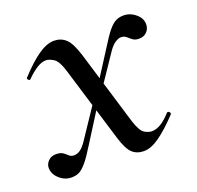

<svg xmlns="http://www.w3.org/2000/svg" viewBox="-86 -482 592 578"><g transform="rotate(-20 210.0 -192.5)"><path d="M283 10Q261 10 246.5 -3Q232 -16 220 -55L148 -292Q137 -330 123 -339Q109 -348 98 -348Q85 -348 69.5 -338.5Q54 -329 36 -311Q33 -307 28.5 -311.5Q24 -316 28 -319Q63 -357 90.5 -376Q118 -395 141 -395Q163 -395 178.5 -381Q194 -367 207 -325L279 -87Q290 -53 302.5 -45.5Q315 -38 326 -38Q340 -38 355 -47Q370 -56 387 -75Q391 -78 395 -74Q399 -70 396 -66Q361 -29 333.5 -9.5Q306 10 283 10ZM51 10Q29 10 11.5 -6.5Q-6 -23 -4 -45Q-2 -56 7 -64Q16 -72 30 -72Q44 -72 51.5 -67Q59 -62 65 -56Q71 -50 81 -50Q90 -50 99 -55.5Q108 -61 119 -76L200 -197L209 -185L132 -63Q113 -32 100 -16.5Q87 -1 76.5 4.5Q66 10 51 10ZM213 -186 204 -198 284 -323Q303 -354 315.5 -369Q328 -384 339 -389.5Q350 -395 364 -395Q386 -395 404 -379Q422 -363 419 -341Q417 -329 408 -321Q399 -313 385 -313Q372 -313 364.5 -319Q357 -325 350.5 -330.5Q344 -336 334 -336Q327 -336 317 -330Q307 -324 296 -309Z"/></g></svg>

Font: Cormorant Garamond Light Medium
Style: Italic
Weight: 500
Italic angle: -10°
Version: Version 4.001